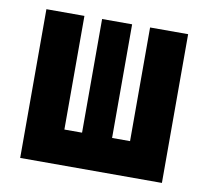

<svg xmlns="http://www.w3.org/2000/svg" viewBox="-64 -588 713 658"><g transform="rotate(10 293.0 -259.0)"><path d="M46.4 0H539.6V-517.6H407.2V-122.1H344.7V-517.6H240.2V-122.1H178.7V-517.6H46.4Z"/></g></svg>

Font: Cascadia Mono NF
Style: Bold
Weight: 700
Monospace: yes
Designer: Aaron Bell
Foundry: Saja Typeworks
Version: Version 2404.023